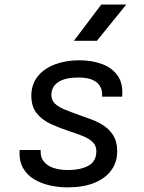

<svg xmlns="http://www.w3.org/2000/svg" viewBox="-20 -823 640 852"><path d="M279 8.5Q242 8.5 203.2 0.2Q164.5 -8 132.5 -26.8Q100.5 -45.5 82.2 -77.5Q64 -109.5 67 -157.5H160.5Q158.5 -125.5 174.8 -105.8Q191 -86 219 -77.2Q247 -68.5 281 -68.5Q337.5 -68.5 372.2 -87.5Q407 -106.5 407.5 -150.5Q408 -175 393 -190.8Q378 -206.5 351.2 -217.8Q324.5 -229 288.5 -240.5Q246 -254.5 206.8 -272.2Q167.5 -290 143 -320.2Q118.5 -350.5 119 -401Q120 -450 147.8 -484.5Q175.5 -519 223.5 -537.2Q271.5 -555.5 332 -555.5Q386 -555.5 431 -539.5Q476 -523.5 501.5 -488.2Q527 -453 522 -394H433Q435 -419.5 425 -438.5Q415 -457.5 391.5 -468.2Q368 -479 328 -479Q269 -479 238.8 -458.8Q208.5 -438.5 208 -402.5Q208 -379 223 -364Q238 -349 266.5 -337.2Q295 -325.5 334.5 -311.5Q360.5 -302.5 389.5 -291.5Q418.5 -280.5 443.8 -263Q469 -245.5 484.8 -218.5Q500.5 -191.5 500 -150Q499.5 -102 473.2 -66.5Q447 -31 397.8 -11.2Q348.5 8.5 279 8.5ZM308 -642 429.5 -803H540.5L410 -642Z"/></svg>

Font: Spline Sans Mono
Style: Italic
Weight: 400
Italic angle: -4°
Monospace: yes
Designer: Eben Sorkin, Mirko Velimirovic
Foundry: Sorkin Type
Version: Version 1.004